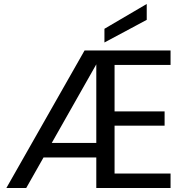

<svg xmlns="http://www.w3.org/2000/svg" viewBox="-20 -947 942 967"><path d="M12 0 406 -693H839V-620H557V-386H809V-314H557V-73H839V0H465V-623L112 0ZM149 -154 188 -227H508V-154ZM719 -927V-847L506 -733V-802Z"/></svg>

Font: Parkinsans
Style: Regular
Weight: 400
Designer: Red Stone, Indian Type Foundry
Foundry: Indian Type Foundry
Version: Version 1.000